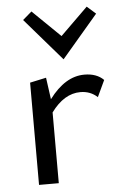

<svg xmlns="http://www.w3.org/2000/svg" viewBox="-51 -728 481 765"><g transform="rotate(-5 189.5 -345.5)"><path d="M360 -660 215 -490 68 -660 104 -691 215 -583 325 -691ZM292 -422Q341 -422 369 -394L338 -328Q310 -354 270 -354Q205 -354 153 -283V0H74V-409L139 -423L151 -336Q215 -422 292 -422Z"/></g></svg>

Font: EauTestInfant Medium
Style: Regular
Weight: 500
Designer: Christian Thalmann (Catharsis Fonts)
Version: Version 0.001;PS 000.001;hotconv 1.0.88;makeotf.lib2.5.64775